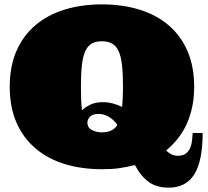

<svg xmlns="http://www.w3.org/2000/svg" viewBox="-20 -759 959 885"><path d="M24.9 -358.9Q24.9 -453.1 55.9 -524.2Q86.9 -595.2 143.6 -643.1Q200.2 -690.9 278.1 -714.8Q356 -738.8 450.2 -738.8Q543.9 -738.8 622.1 -714.8Q700.2 -690.9 756.6 -643.1Q813 -595.2 844 -524.2Q875 -453.1 875 -358.9Q875 -268.1 843.5 -194.1Q812 -120.1 746.1 -65.9Q753.9 -56.2 768.1 -48.6Q782.2 -41 798.8 -41Q824.2 -41 837.6 -52Q851.1 -63 857.4 -79.1Q863.8 -95.2 865.5 -113.5Q867.2 -131.8 868.2 -146H914.1Q914.1 -18.1 876 43.9Q837.9 106 756.8 106Q701.2 106 664.6 78.9Q627.9 51.8 602.1 2Q563 11.2 530.5 16.1Q498 21 450.2 21Q356 21 278.1 -2.9Q200.2 -26.9 143.6 -75Q86.9 -123 55.9 -194.1Q24.9 -265.1 24.9 -358.9ZM353 -358.9Q353 -326.2 354 -299.6Q355 -272.9 357.9 -251Q373 -265.1 396.5 -276.6Q419.9 -288.1 453.1 -288.1Q478 -288.1 500.5 -282Q522.9 -275.9 543 -266.1Q544.9 -286.1 545.9 -309.1Q546.9 -332 546.9 -358.9Q546.9 -417 542.5 -457.5Q538.1 -498 527.1 -522.5Q516.1 -546.9 497.1 -557.9Q478 -568.8 450.2 -568.8Q420.9 -568.8 402.3 -557.9Q383.8 -546.9 372.8 -522.5Q361.8 -498 357.4 -457.5Q353 -417 353 -358.9ZM450.2 -148.9Q500 -148.9 521 -183.1Q505.9 -206.1 482.4 -220Q459 -233.9 435.1 -233.9Q405.8 -233.9 394.3 -220.5Q382.8 -207 382.8 -193.8Q382.8 -170.9 403.3 -159.9Q423.8 -148.9 450.2 -148.9Z"/></svg>

Font: Ultra
Style: Regular
Weight: 400
Designer: Astigmatic (AOETI)
Foundry: Astigmatic (AOETI)
Version: Version 1.001